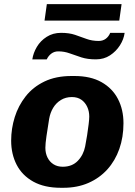

<svg xmlns="http://www.w3.org/2000/svg" viewBox="-20 -882 640 912"><path d="M269 10Q191 10 138.2 -19.2Q85.5 -48.5 59.2 -99.2Q33 -150 33 -214Q33 -271 50 -325.5Q67 -380 101.8 -424.2Q136.5 -468.5 191 -494.8Q245.5 -521 320 -521H333.5Q410.5 -521 462.2 -491.8Q514 -462.5 540.2 -412Q566.5 -361.5 566.5 -296.5Q566.5 -230.5 546.8 -174.5Q527 -118.5 489.8 -77.2Q452.5 -36 399.8 -13Q347 10 281 10ZM278 -90Q322.5 -90 349.5 -118Q376.5 -146 384.5 -186.5Q389.5 -211.5 393.8 -239.5Q398 -267.5 401 -291.5Q404 -315.5 404 -328.5Q404 -353 394.5 -374Q385 -395 366.8 -408Q348.5 -421 321.5 -421Q292 -421 269.2 -407Q246.5 -393 232.5 -369.8Q218.5 -346.5 213.5 -317.5Q206 -272 200.8 -235.8Q195.5 -199.5 195.5 -180Q195.5 -154.5 205.5 -134Q215.5 -113.5 234 -101.8Q252.5 -90 278 -90ZM191.5 -784 202.5 -862.5H557.5L546.5 -784ZM133.5 -600Q138 -630.5 155.2 -659.5Q172.5 -688.5 202 -707.2Q231.5 -726 270 -726Q308.5 -726 336.5 -716.5Q364.5 -707 390.8 -697.2Q417 -687.5 449 -687.5Q468.5 -687.5 482.5 -698Q496.5 -708.5 503.5 -726H572Q568 -695.5 549.8 -666.8Q531.5 -638 502.5 -619Q473.5 -600 435.5 -600Q396 -600 366.5 -609.5Q337 -619 311.2 -628.5Q285.5 -638 257 -638Q238 -638 224 -627.5Q210 -617 202 -600Z"/></svg>

Font: Chivo Mono Medium
Style: Italic
Weight: 500
Italic angle: -8.05°
Monospace: yes
Designer: Hector Gatti
Foundry: Omnibus-Type
Version: Version 1.008